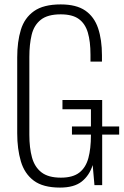

<svg xmlns="http://www.w3.org/2000/svg" viewBox="-20 -839 560 870"><path d="M306 -229V-266H520V-229ZM252 11Q175 11 133 -20.5Q91 -52 74.5 -108Q58 -164 58 -235V-579Q58 -650 74.5 -704Q91 -758 134 -788.5Q177 -819 255 -819Q326 -819 366.5 -791Q407 -763 424.5 -711Q442 -659 442 -588V-560H390V-591Q390 -651 378 -691.5Q366 -732 337 -753Q308 -774 255 -774Q196 -774 165 -749.5Q134 -725 123.5 -681.5Q113 -638 113 -581V-228Q113 -169 125 -125.5Q137 -82 168 -58Q199 -34 256 -34Q310 -34 339.5 -57Q369 -80 380.5 -123Q392 -166 392 -225V-344H263V-386H443V0H408L400 -91Q385 -44 350.5 -16.5Q316 11 252 11Z"/></svg>

Font: Oswald ExtraLight
Style: Regular
Weight: 250
Designer: Vernon Adams
Foundry: Vernon Adams
Version: Version 4.100; ttfautohint (v1.8.1.43-b0c9)